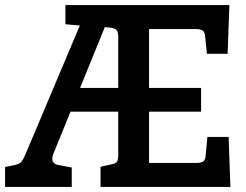

<svg xmlns="http://www.w3.org/2000/svg" viewBox="-28 -740 972 760"><path d="M440 -127V-298H251L184 -133Q179 -122 179 -111Q179 -90 207 -86L256 -77V0H-8V-79L27 -86Q47 -90 55 -98Q63 -106 74 -132L288 -639L231 -644V-720H880L873 -527H791L784 -596Q783 -613 774.5 -619Q766 -625 746 -625H562V-392H768V-298H562V-95H748Q768 -95 776.5 -101Q785 -107 786 -124L793 -198H877L884 0H370V-80L411 -89Q429 -92 434.5 -99.5Q440 -107 440 -127ZM440 -392V-590Q440 -611 434.5 -619.5Q429 -628 411 -630L387 -633L289 -392Z"/></svg>

Font: Enriqueta SemiBold
Style: Regular
Weight: 600
Designer: Viviana Monsalve, Gustavo Ibarra
Foundry: 72Puntos
Version: Version 2.000